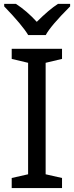

<svg xmlns="http://www.w3.org/2000/svg" viewBox="-20 -964 379 984"><path d="M297.9 0H40V-51.8L124 -70.8V-642.1L40 -662.1V-713.9H297.9V-662.1L213.9 -642.1V-70.8L297.9 -51.8ZM1.5 -944.3H61.5Q117.2 -908.2 168.5 -852.1Q230 -913.6 277.3 -944.3H339.4V-931.2Q239.3 -831.1 214.4 -784.2H124.5Q95.2 -834 1.5 -931.2Z"/></svg>

Font: Noto Sans Southeast Asian
Style: Regular
Weight: 400
Designer: Monotype Design Team
Foundry: Monotype Imaging Inc.
Version: Version 1.06 uh; ttfautohint (v1.4.1)